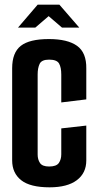

<svg xmlns="http://www.w3.org/2000/svg" viewBox="-20 -794 416 821"><path d="M192 7Q109 7 70.5 -23.5Q32 -54 32 -108V-502Q32 -569 69 -598Q106 -627 189 -627Q269 -627 309.5 -598Q350 -569 349 -501V-369L242 -356V-475Q242 -506 232.5 -522.5Q223 -539 190 -539Q158 -539 149.5 -521Q141 -503 141 -476V-133Q141 -112 151 -97Q161 -82 190 -82Q221 -82 231.5 -97Q242 -112 242 -134V-245L349 -257V-108Q349 -54 308.5 -23.5Q268 7 192 7ZM57 -676 141 -774H234L319 -676H245L188 -725L131 -676Z"/></svg>

Font: Smooch Sans
Style: Bold
Weight: 700
Designer: Robert E. Leuschke
Foundry: Robert E. Leuschke
Version: Version 1.010